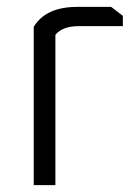

<svg xmlns="http://www.w3.org/2000/svg" viewBox="-20 -538 403 558"><path d="M78 0V-460Q113 -518 205 -518H303L337 -492V-462H208Q162 -462 141 -437V0Z"/></svg>

Font: Oxanium ExtraLight Light
Style: Regular
Weight: 300
Version: Version 2.000